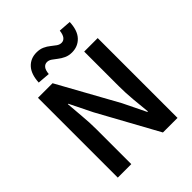

<svg xmlns="http://www.w3.org/2000/svg" viewBox="-258 -1107 1257 1257"><g transform="rotate(-45 371.0 -478.0)"><path d="M94 0V-739H229L458 -325L535 -167H540Q534 -224 528 -290.5Q522 -357 522 -419V-739H647V0H512L284 -415L207 -571H203Q207 -513 213 -448.5Q219 -384 219 -322V0ZM462 -791Q432 -791 408.5 -802Q385 -813 367.5 -827Q350 -841 334 -852Q318 -863 301 -863Q282 -863 269.5 -848Q257 -833 254 -799L168 -806Q172 -881 207 -918.5Q242 -956 297 -956Q328 -956 351 -945.5Q374 -935 391.5 -920.5Q409 -906 425 -895Q441 -884 458 -884Q477 -884 489.5 -899.5Q502 -915 506 -949L592 -943Q589 -867 553 -829Q517 -791 462 -791Z"/></g></svg>

Font: Noto Sans HK SemiBold
Style: Regular
Weight: 600
Version: Version 2.004-H2;hotconv 1.0.118;makeotfexe 2.5.65603